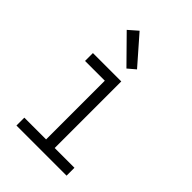

<svg xmlns="http://www.w3.org/2000/svg" viewBox="-224 -855 948 948"><g transform="rotate(45 250.0 -380.5)"><path d="M75 0V-55H227V-465H89V-520H287V-55H425V0ZM260 -583 126 -719 174 -761 300 -617Z"/></g></svg>

Font: Iosevka SS04 Light
Style: Regular
Weight: 300
Monospace: yes
Designer: Belleve Invis
Foundry: Belleve Invis
Version: Version 19.0.0; ttfautohint (v1.8.4)